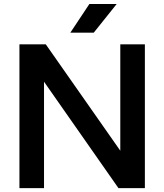

<svg xmlns="http://www.w3.org/2000/svg" viewBox="-20 -968 845 988"><path d="M80 0V-740H215.5L599 -192.5V-740H725.5V0H589.5L206.5 -547.5V0ZM342 -800 440 -947.5H580.5L462.5 -800Z"/></svg>

Font: Encode Sans Semi Expanded SemiBold
Style: Regular
Weight: 600
Width: 6
Designer: Multiple Designers
Foundry: Impallari Type
Version: Version 3.000; ttfautohint (v1.8.3) -l 8 -r 50 -G 200 -x 14 